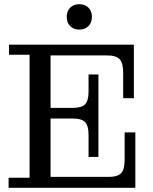

<svg xmlns="http://www.w3.org/2000/svg" viewBox="-20 -895 729 915"><path d="M358 -754Q331 -754 314.5 -770.5Q298 -787 298 -815Q298 -842 314.5 -858.5Q331 -875 358 -875Q385 -875 401.5 -858.5Q418 -842 418 -815Q418 -787 401.5 -770.5Q385 -754 358 -754ZM21 0V-48H121V-634H23V-682H618V-427H567V-548Q567 -595 550 -613Q533 -631 489 -631H221V-381H329Q370 -381 386 -398.5Q402 -416 402 -459V-540H449V-147H402V-252Q402 -295 386 -312.5Q370 -330 329 -330H221V-52H497Q541 -52 557.5 -70Q574 -88 574 -134V-264H625V0Z"/></svg>

Font: Montagu Slab 144pt
Style: Regular
Weight: 400
Designer: Florian Karsten
Foundry: Florian Karsten
Version: Version 1.000; ttfautohint (v1.8.3)